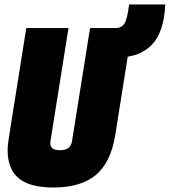

<svg xmlns="http://www.w3.org/2000/svg" viewBox="-20 -825 756 855"><path d="M217 10Q114 10 64 -30.5Q14 -71 14 -156Q14 -180 21 -222L97 -700H285L205 -198Q197 -156 247 -156Q296 -156 301 -198L381 -700H569L493 -222Q473 -101 406.5 -45.5Q340 10 217 10ZM484 -570 481 -700H494Q522 -700 534.5 -720.5Q547 -741 555 -805H716Q710 -681 656 -625.5Q602 -570 510 -570Z"/></svg>

Font: Georama SemiCondensed Black
Style: Italic
Weight: 900
Width: 4
Italic angle: -9°
Designer: Jean-Baptiste Levee
Foundry: Production Type
Version: Version 1.000